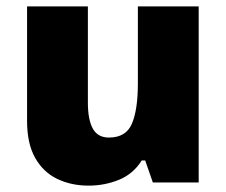

<svg xmlns="http://www.w3.org/2000/svg" viewBox="-20 -573 710 603"><path d="M604 -553V0H460L436 -69H425Q399 -27 354 -8.5Q309 10 258 10Q204 10 160 -11Q116 -32 90.5 -77Q65 -122 65 -193V-553H256V-251Q256 -197 271.5 -169Q287 -141 322 -141Q376 -141 394.5 -185Q413 -229 413 -311V-553Z"/></svg>

Font: Noto Sans Gujarati UI Black
Style: Regular
Weight: 900
Designer: Jelle Bosma - Monotype Design Team, Universal Thirst
Foundry: Monotype Imaging Inc.
Version: Version 2.106; ttfautohint (v1.8.4.7-5d5b)